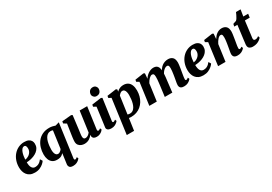

<svg xmlns="http://www.w3.org/2000/svg" viewBox="43 -2017 4928 3481"><g transform="rotate(-30 2507.5 -276.5)"><path d="M456 -105.5Q443 -84 413 -56.8Q383 -29.5 337.5 -9Q292 11.5 231 11.5Q174 11.5 134.5 -7.2Q95 -26 70.5 -58Q46 -90 35 -129.8Q24 -169.5 23.5 -211Q23 -288.5 46.2 -353.5Q69.5 -418.5 111.5 -466.2Q153.5 -514 210.5 -540.8Q267.5 -567.5 333.5 -567.5Q387.5 -567.5 421.5 -551.2Q455.5 -535 471.8 -507.5Q488 -480 489 -446Q490.5 -397.5 471.8 -361.5Q453 -325.5 420.8 -299.8Q388.5 -274 349 -257.8Q309.5 -241.5 268.8 -233.8Q228 -226 192.5 -225Q192.5 -187.5 198.2 -159.2Q204 -131 215.8 -112Q227.5 -93 244.5 -83Q261.5 -73 283.5 -73Q321 -73 348.2 -85.8Q375.5 -98.5 394.5 -117.2Q413.5 -136 426.5 -153ZM298.5 -502Q270.5 -502 251 -480.8Q231.5 -459.5 219.2 -425.8Q207 -392 200.8 -353.5Q194.5 -315 193 -280.5Q209.5 -281.5 229.8 -288.5Q250 -295.5 269.5 -308.2Q289 -321 305.2 -339.5Q321.5 -358 330.8 -382Q340 -406 339 -435Q337.5 -468.5 327.2 -485.2Q317 -502 298.5 -502Z M961.5 136.5Q960 149.5 964.5 160Q969 170.5 980.5 170.5Q989 170.5 999.2 165.2Q1009.5 160 1025 147L1038.5 182Q1032.5 190 1014 207.2Q995.5 224.5 965 238.8Q934.5 253 891.5 253Q835 253 817 226.8Q799 200.5 803 170L833 -46.5Q818 -31.5 801 -18.2Q784 -5 759.2 3Q734.5 11 695 11Q635.5 11 598.5 -16.8Q561.5 -44.5 544.2 -91Q527 -137.5 527 -194.5Q527 -265 546.8 -331.2Q566.5 -397.5 607 -450Q647.5 -502.5 709.8 -533Q772 -563.5 856.5 -563.5Q888.5 -563.5 922.8 -556Q957 -548.5 978.5 -540L1058 -563ZM893.5 -490Q882.5 -495.5 870.8 -497.5Q859 -499.5 846 -499.5Q810 -499.5 783.8 -481Q757.5 -462.5 739.5 -431Q721.5 -399.5 711.2 -360.2Q701 -321 696.2 -279Q691.5 -237 691.5 -198Q691.5 -157.5 700 -129.5Q708.5 -101.5 724.2 -87Q740 -72.5 761.5 -72.5Q778.5 -72.5 793.8 -80.2Q809 -88 822 -100.8Q835 -113.5 843.5 -126.5Z M1268 10Q1237.5 10 1205.8 -2Q1174 -14 1152 -41Q1130 -68 1129 -113.5Q1129 -130.5 1130.8 -151.5Q1132.5 -172.5 1135.5 -195.5Q1138.5 -218.5 1142 -242.5Q1145.5 -266.5 1149 -289L1176 -468.5L1115 -505.5L1122.5 -546.5L1316.5 -564L1341 -551L1308.5 -288Q1306 -266.5 1302.8 -244.2Q1299.5 -222 1296.8 -201.5Q1294 -181 1292.2 -164.5Q1290.5 -148 1290.5 -137.5Q1290.5 -114.5 1295.2 -100.2Q1300 -86 1310 -79.2Q1320 -72.5 1336 -72.5Q1355.5 -72.5 1373.5 -80.8Q1391.5 -89 1406.8 -102.5Q1422 -116 1433.5 -131L1492.5 -559H1649.5L1587 -108.5Q1584.5 -89.5 1590.2 -80.8Q1596 -72 1606.5 -72Q1615.5 -72 1624.2 -76.5Q1633 -81 1650.5 -94L1664.5 -61Q1658.5 -51.5 1640.5 -34.5Q1622.5 -17.5 1593.8 -3.8Q1565 10 1527 10Q1486.5 10 1465.5 -4.2Q1444.5 -18.5 1439.5 -43Q1439 -46 1438.8 -50.2Q1438.5 -54.5 1438.5 -59.2Q1438.5 -64 1439.2 -69Q1440 -74 1440.5 -78.5L1438.5 -79.5Q1426.5 -63.5 1410.5 -47.8Q1394.5 -32 1373.8 -18.8Q1353 -5.5 1327 2.2Q1301 10 1268 10Z M1832 10Q1799.5 10 1777.5 0.8Q1755.5 -8.5 1745.5 -24.5Q1735.5 -40.5 1738.5 -61.5Q1741.5 -83.5 1745.8 -113.8Q1750 -144 1755 -181.8Q1760 -219.5 1766 -264.2Q1772 -309 1778.5 -359.8Q1785 -410.5 1792.5 -466.5L1737 -496.5L1744.5 -537L1938.5 -564L1964.5 -551L1902.5 -108.5Q1900 -90.5 1904.2 -81.2Q1908.5 -72 1919 -72Q1928 -72 1938 -77Q1948 -82 1964.5 -94.5L1977.5 -61Q1971 -52.5 1952.8 -35.5Q1934.5 -18.5 1904.5 -4.2Q1874.5 10 1832 10ZM1889.5 -631Q1857 -631 1833.2 -656.2Q1809.5 -681.5 1811 -712Q1813.5 -751.5 1838 -779.2Q1862.5 -807 1907 -807Q1946 -807 1967.8 -782.5Q1989.5 -758 1989 -729Q1988.5 -689 1964.8 -660Q1941 -631 1889.5 -631Z M2009.5 254 2108 -468.5 2055 -496.5 2062.5 -537 2250 -564 2274.5 -551 2269 -505.5Q2284 -521.5 2304.8 -534.8Q2325.5 -548 2351 -556Q2376.5 -564 2407.5 -564Q2462.5 -564 2500 -539.5Q2537.5 -515 2556.5 -468Q2575.5 -421 2575.5 -354Q2575.5 -293.5 2560.8 -239Q2546 -184.5 2518 -139Q2490 -93.5 2449.8 -60Q2409.5 -26.5 2358.2 -8.2Q2307 10 2247 10Q2235.5 10 2222.8 8.5Q2210 7 2198 5.5L2162.5 254ZM2207.5 -62.5Q2218 -58.5 2230.5 -56.2Q2243 -54 2259.5 -54Q2292.5 -54 2317.2 -71.2Q2342 -88.5 2359.5 -118Q2377 -147.5 2388 -186.2Q2399 -225 2404 -268.5Q2409 -312 2409 -355.5Q2409 -390 2401.8 -418.5Q2394.5 -447 2379.5 -464Q2364.5 -481 2340.5 -481Q2322.5 -481 2307.8 -473.2Q2293 -465.5 2280.8 -453.2Q2268.5 -441 2259 -427.5Z M2854.5 -551 2845 -442Q2859.5 -467 2880.5 -489Q2901.5 -511 2926.8 -528Q2952 -545 2979.8 -554.5Q3007.5 -564 3037 -564Q3072.5 -564 3097 -550.5Q3121.5 -537 3135 -507Q3148.5 -477 3151 -426.5Q3151 -418.5 3151 -409Q3151 -399.5 3150.2 -389.2Q3149.5 -379 3148 -369L3127 -398Q3142.5 -438.5 3164.2 -469.5Q3186 -500.5 3213.5 -521.5Q3241 -542.5 3273.5 -553.2Q3306 -564 3343.5 -564Q3399.5 -564 3435 -531.2Q3470.5 -498.5 3470.5 -419Q3470.5 -403.5 3466.8 -372.8Q3463 -342 3457.5 -308Q3452 -274 3447 -247Q3443 -222 3438.2 -194.8Q3433.5 -167.5 3430 -142.8Q3426.5 -118 3426 -100Q3426 -82 3432 -77Q3438 -72 3445 -72Q3453.5 -72 3463 -76.8Q3472.5 -81.5 3489 -94.5L3503 -61Q3497 -53 3478.8 -36Q3460.5 -19 3429.8 -4.5Q3399 10 3355 10Q3314.5 10 3293.8 -2.2Q3273 -14.5 3266.5 -33Q3260 -51.5 3260 -70Q3260 -84.5 3263.8 -108.5Q3267.5 -132.5 3273 -160.8Q3278.5 -189 3283 -216.5Q3287.5 -243.5 3292.5 -276Q3297.5 -308.5 3301.2 -341Q3305 -373.5 3304.5 -400.5Q3304 -440 3295 -453.5Q3286 -467 3266 -467Q3247.5 -467 3227.5 -456.2Q3207.5 -445.5 3188 -425.5Q3168.5 -405.5 3152.8 -377.5Q3137 -349.5 3127.5 -315.5L3151 -404.5Q3151 -382 3149.2 -354.8Q3147.5 -327.5 3144.8 -299.8Q3142 -272 3138.5 -247L3109.5 0H2952L2980 -216Q2983.5 -244 2987.2 -275.8Q2991 -307.5 2993.5 -339.2Q2996 -371 2995.5 -398Q2994.5 -442 2984 -454.5Q2973.5 -467 2950.5 -467Q2937 -467 2921.5 -458.2Q2906 -449.5 2890 -433.8Q2874 -418 2859.2 -397.5Q2844.5 -377 2833 -354.5L2784.5 0H2628.5L2692 -468L2640 -496.5L2647.5 -537L2829 -564Z M3982.5 -105.5Q3969.5 -84 3939.5 -56.8Q3909.5 -29.5 3864 -9Q3818.5 11.5 3757.5 11.5Q3700.5 11.5 3661 -7.2Q3621.5 -26 3597 -58Q3572.5 -90 3561.5 -129.8Q3550.5 -169.5 3550 -211Q3549.5 -288.5 3572.8 -353.5Q3596 -418.5 3638 -466.2Q3680 -514 3737 -540.8Q3794 -567.5 3860 -567.5Q3914 -567.5 3948 -551.2Q3982 -535 3998.2 -507.5Q4014.5 -480 4015.5 -446Q4017 -397.5 3998.2 -361.5Q3979.5 -325.5 3947.2 -299.8Q3915 -274 3875.5 -257.8Q3836 -241.5 3795.2 -233.8Q3754.5 -226 3719 -225Q3719 -187.5 3724.8 -159.2Q3730.5 -131 3742.2 -112Q3754 -93 3771 -83Q3788 -73 3810 -73Q3847.5 -73 3874.8 -85.8Q3902 -98.5 3921 -117.2Q3940 -136 3953 -153ZM3825 -502Q3797 -502 3777.5 -480.8Q3758 -459.5 3745.8 -425.8Q3733.5 -392 3727.2 -353.5Q3721 -315 3719.5 -280.5Q3736 -281.5 3756.2 -288.5Q3776.5 -295.5 3796 -308.2Q3815.5 -321 3831.8 -339.5Q3848 -358 3857.2 -382Q3866.5 -406 3865.5 -435Q3864 -468.5 3853.8 -485.2Q3843.5 -502 3825 -502Z M4283.5 -443Q4299.5 -469 4318.5 -491Q4337.5 -513 4360 -529.2Q4382.5 -545.5 4408.5 -554.8Q4434.5 -564 4464.5 -564Q4521 -564 4556.5 -531.2Q4592 -498.5 4592 -419Q4592 -403.5 4587.8 -372.8Q4583.5 -342 4578.2 -308Q4573 -274 4568.5 -247Q4564.5 -222 4559.5 -194.8Q4554.5 -167.5 4551 -142.8Q4547.5 -118 4547.5 -100Q4547.5 -82 4553.5 -77Q4559.5 -72 4566 -72Q4574.5 -72 4584.2 -76.8Q4594 -81.5 4610.5 -94L4624 -60.5Q4618 -52.5 4599.8 -35.5Q4581.5 -18.5 4550.5 -4.2Q4519.5 10 4476 10Q4435.5 10 4415.2 -2.2Q4395 -14.5 4388 -33Q4381 -51.5 4381 -70Q4381 -81 4383.2 -97.2Q4385.5 -113.5 4389.2 -133.5Q4393 -153.5 4396.8 -174.8Q4400.5 -196 4404 -216Q4407.5 -236.5 4411.5 -260.2Q4415.5 -284 4418.8 -308.5Q4422 -333 4424.2 -356.5Q4426.5 -380 4426 -400.5Q4425.5 -427 4421.5 -441.5Q4417.5 -456 4409 -461.5Q4400.5 -467 4387 -467Q4372.5 -467 4356.8 -457.2Q4341 -447.5 4325.8 -430.5Q4310.5 -413.5 4296.5 -391.8Q4282.5 -370 4271 -345.5L4223.5 0H4068L4130.5 -468L4078.5 -496.5L4086 -537L4268 -564L4293 -551Z M4867.5 -189.5Q4865.5 -173 4863.5 -160Q4861.5 -147 4860.2 -137.2Q4859 -127.5 4859 -119Q4859 -99.5 4868 -90Q4877 -80.5 4894.5 -80.5Q4914 -80.5 4931.8 -87.2Q4949.5 -94 4967.5 -109.5L4979.5 -71.5Q4965 -54.5 4940.2 -35.5Q4915.5 -16.5 4878.8 -3.2Q4842 10 4790.5 10Q4753.5 10 4725 -9.2Q4696.5 -28.5 4697 -77.5Q4697 -80 4697.2 -85.2Q4697.5 -90.5 4699 -102.2Q4700.5 -114 4703.2 -135.5Q4706 -157 4710 -192L4746 -475H4680L4691 -526L4760 -549.5Q4774.5 -562 4789.2 -585.8Q4804 -609.5 4817 -637Q4830 -664.5 4840 -688.5H4936L4914 -551H5015L5004.5 -475H4903Z"/></g></svg>

Font: Merriweather 28pt Black
Style: Italic
Weight: 900
Italic angle: -7.8°
Version: Version 2.101